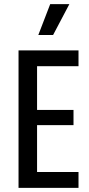

<svg xmlns="http://www.w3.org/2000/svg" viewBox="-20 -902 427 922"><path d="M69 0V-660H357V-584H158V-374H333V-301H158V-76H357V0ZM235 -734H164L221 -882H313Z"/></svg>

Font: Bricolage Grotesque 12pt Condensed
Style: Regular
Weight: 400
Width: 3
Designer: Mathieu Triay
Foundry: Atelier Triay
Version: Version 1.001; ttfautohint (v1.8.4.7-5d5b);gftools[0.9.33.de